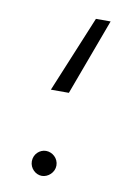

<svg xmlns="http://www.w3.org/2000/svg" viewBox="-60 -465 322 515"><g transform="rotate(10 101.0 -208.0)"><path d="M74 -220H123L200 -428H160ZM124 -22C124 -42 107 -56 90 -56C73 -56 57 -42 57 -22C57 -3 73 12 90 12C107 12 124 -3 124 -22Z"/></g></svg>

Font: Sulaf Light
Style: Regular
Weight: 300
Designer: Bandar Raffah (Arabic) and Santiago Orozco (Latin)
Foundry: Caramella and Typemade
Version: Version 1.005;PS 001.005;hotconv 1.0.88;makeotf.lib2.5.64775